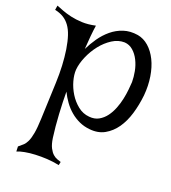

<svg xmlns="http://www.w3.org/2000/svg" viewBox="-191 -854 877 986"><g transform="rotate(20 248.0 -361.0)"><path d="M73.2 -552.7Q66.4 -594.7 56.6 -624Q46.9 -653.3 32.2 -673.3Q17.6 -693.4 -2.4 -705.6Q-22.5 -717.8 -49.8 -723.6L-45.9 -748Q-31.2 -742.2 -9.8 -733.9Q11.7 -725.6 39.6 -719.2Q67.4 -712.9 101.1 -711.4Q134.8 -710 174.8 -718.8Q170.9 -693.4 167.5 -657.2Q164.1 -621.1 162.1 -586.9Q177.7 -619.1 199.7 -650.9Q221.7 -682.6 250.5 -706.5Q279.3 -730.5 314.9 -742.2Q350.6 -753.9 393.6 -747.1Q426.8 -741.2 454.1 -717.3Q481.4 -693.4 500 -655.8Q518.6 -618.2 526.4 -569.3Q534.2 -520.5 529.3 -466.8Q523.4 -412.1 508.8 -363.3Q494.1 -314.5 469.2 -278.8Q444.3 -243.2 408.7 -223.1Q373 -203.1 326.2 -208Q294.9 -210.9 268.1 -223.1Q241.2 -235.4 218.8 -254.4Q196.3 -273.4 178.7 -297.9Q161.1 -322.3 148.4 -348.6Q148.4 -323.2 149.4 -291.5Q150.4 -259.8 152.3 -227.1Q154.3 -194.3 157.2 -161.6Q160.2 -128.9 164.1 -101.6Q168.9 -68.4 178.7 -49.3Q188.5 -30.3 200.2 -20Q211.9 -9.8 223.6 -5.9Q235.4 -2 244.1 1L240.2 19.5Q208 12.7 174.3 10.7Q140.6 8.8 109.9 10.3Q79.1 11.7 53.2 16.6Q27.3 21.5 11.7 28.3L10.7 1Q23.4 -9.8 34.2 -19Q44.9 -28.3 53.2 -45.9Q61.5 -63.5 66.9 -93.3Q72.3 -123 74.2 -173.8Q78.1 -275.4 82 -372.6Q85.9 -469.7 73.2 -552.7ZM156.2 -471.7Q154.3 -444.3 163.6 -410.6Q172.9 -377 191.9 -346.2Q210.9 -315.4 238.8 -293Q266.6 -270.5 301.8 -267.6Q332 -264.6 354.5 -277.3Q377 -290 393.1 -311.5Q409.2 -333 419.9 -360.4Q430.7 -387.7 436.5 -415.5Q442.4 -443.4 444.8 -468.3Q447.3 -493.2 448.2 -509.8Q448.2 -537.1 442.4 -567.9Q436.5 -598.6 423.3 -625Q410.2 -651.4 390.1 -668.9Q370.1 -686.5 343.8 -688.5Q308.6 -689.5 275.9 -668.5Q243.2 -647.5 217.8 -615.2Q192.4 -583 175.8 -544.4Q159.2 -505.9 156.2 -471.7Z"/></g></svg>

Font: Mystery Quest
Style: Regular
Weight: 400
Designer: Squid
Foundry: Font Diner, Inc DBA Sideshow
Version: Version 1.000